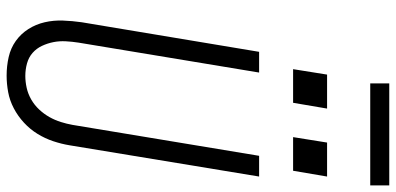

<svg xmlns="http://www.w3.org/2000/svg" viewBox="-320 -838 1166 565"><g transform="rotate(90 262.5 -555.0)"><path d="M202 8Q174 8 147.5 2Q121 -4 100 -19Q79 -34 65 -56Q51 -78 45 -104Q39 -130 40 -157.5Q41 -185 45 -213L132 -735H193L105 -204Q102 -185 101 -166Q100 -147 103.5 -129.5Q107 -112 114.5 -96Q122 -80 135 -68.5Q148 -57 166 -52Q184 -47 203 -47Q220 -47 238 -51Q256 -55 272.5 -64.5Q289 -74 302 -88Q315 -102 324 -118Q333 -134 338.5 -151.5Q344 -169 347 -186L438 -735H499L407 -177Q403 -153 395 -129Q387 -105 373.5 -83Q360 -61 340.5 -43Q321 -25 298 -13Q275 -1 250.5 3.5Q226 8 202 8ZM482 -835H383L399 -935H499ZM183 -835 199 -935H299L282 -835ZM225 -1062V-1118H525V-1062Z"/></g></svg>

Font: Iosevka SS04 Light
Style: Italic
Weight: 300
Italic angle: -9°
Monospace: yes
Designer: Belleve Invis
Foundry: Belleve Invis
Version: Version 19.0.0; ttfautohint (v1.8.4)